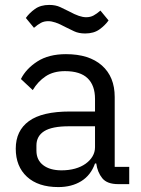

<svg xmlns="http://www.w3.org/2000/svg" viewBox="-20 -748 574 780"><path d="M460 0Q415 0 395.5 -24Q376 -48 371 -84H366Q349 -36 310 -12Q271 12 217 12Q135 12 89.5 -30Q44 -72 44 -144Q44 -217 97.5 -256Q151 -295 264 -295H366V-346Q366 -401 336 -430Q306 -459 244 -459Q197 -459 165.5 -438Q134 -417 113 -382L65 -427Q86 -469 132 -498.5Q178 -528 248 -528Q342 -528 394 -482Q446 -436 446 -354V-70H505V0ZM230 -56Q260 -56 285 -63Q310 -70 328 -83Q346 -96 356 -113Q366 -130 366 -150V-235H260Q191 -235 159.5 -215Q128 -195 128 -157V-136Q128 -98 155.5 -77Q183 -56 230 -56ZM326 -612Q300 -612 281 -621Q262 -630 246 -638Q222 -651 205.5 -656.5Q189 -662 176 -662Q159 -662 146 -655Q133 -648 118 -635L85 -675Q99 -695 122 -711.5Q145 -728 180 -728Q206 -728 225 -719Q244 -710 260 -702Q284 -689 300.5 -683.5Q317 -678 330 -678Q347 -678 360 -685Q373 -692 388 -705L421 -665Q407 -645 384 -628.5Q361 -612 326 -612Z"/></svg>

Font: IBM Plex Sans Thai Looped
Style: Regular
Weight: 400
Designer: Mike Abbink, Paul van der Laan, Pieter van Rosmalen, Ben Mitchell, Mark Frömberg
Foundry: Bold Monday
Version: Version 1.1